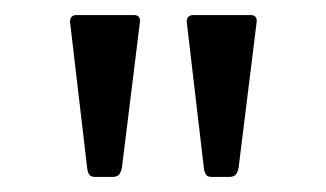

<svg xmlns="http://www.w3.org/2000/svg" viewBox="-20 -762 433 255"><path d="M297 -540Q296 -534 293.5 -530.5Q291 -527 284 -527H262Q256 -527 254 -529.5Q252 -532 251 -537L228 -733Q228 -738 230.5 -740Q233 -742 236 -742H313Q321 -742 321 -734ZM142 -540Q141 -534 138.5 -530.5Q136 -527 129 -527H107Q101 -527 99 -529.5Q97 -532 96 -537L73 -733Q73 -738 75.5 -740Q78 -742 81 -742H158Q166 -742 166 -734Z"/></svg>

Font: Libre Franklin Light
Style: Regular
Weight: 300
Designer: Pablo Impallari, Rodrigo Fuenzalida, Nhung Nguyen
Foundry: Impallari Type
Version: Version 3.000